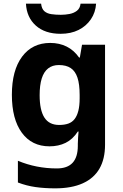

<svg xmlns="http://www.w3.org/2000/svg" viewBox="-20 -842 673 1051"><path d="M255 -607Q305 -607 345 -587Q385 -567 413 -527H417L429 -597H555V-50Q555 28 524.5 81Q494 134 433 161.5Q372 189 282 189Q224 189 174.5 182Q125 175 78 157V38Q128 59 181.5 69.5Q235 80 291 80Q349 80 377.5 49Q406 18 406 -44V-55Q406 -72 407.5 -90Q409 -108 410 -122H406Q378 -79 339 -60Q300 -41 251 -41Q154 -41 99.5 -115.5Q45 -190 45 -323Q45 -457 101 -532Q157 -607 255 -607ZM302 -486Q267 -486 243.5 -467.5Q220 -449 208.5 -412.5Q197 -376 197 -321Q197 -239 223 -198.5Q249 -158 304 -158Q333 -158 354 -165.5Q375 -173 388.5 -190.5Q402 -208 409 -236Q416 -264 416 -304V-322Q416 -381 404 -417Q392 -453 367 -469.5Q342 -486 302 -486ZM506 -822Q503 -774 477.5 -736.5Q452 -699 410 -678Q368 -657 312 -657Q226 -657 176 -702Q126 -747 122 -822H205Q208 -794 222.5 -781Q237 -768 261 -764.5Q285 -761 313 -761Q337 -761 360.5 -765.5Q384 -770 401 -783Q418 -796 421 -822Z"/></svg>

Font: Noto Sans Tamil UI
Style: Regular
Weight: 400
Designer: Jelle Bosma - Monotype Design Team
Foundry: Monotype Imaging Inc.
Version: Version 2.004